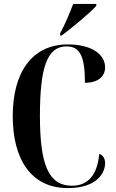

<svg xmlns="http://www.w3.org/2000/svg" viewBox="-20 -951 591 981"><path d="M287 -780V-770H296C349 -810 441 -886 472 -921V-931H354C337 -886 312 -826 287 -780ZM326 10C473 10 517 -65 517 -118C517 -132 512 -157 487 -165C478 -62 433 -2 348 -2C229 -2 184 -108 184 -358C184 -608 221 -714 320 -714C389 -714 414 -662 414 -528C483 -528 517 -562 517 -607C517 -671 452 -724 326 -724C141 -724 45 -577 45 -358C45 -137 139 10 326 10Z"/></svg>

Font: Noto Serif Display ExtraCondensed
Style: Bold
Weight: 700
Width: 2
Designer: Monotype Design Team
Foundry: Monotype Imaging Inc.
Version: Version 2.009